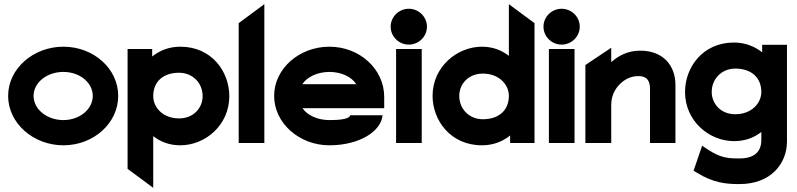

<svg xmlns="http://www.w3.org/2000/svg" viewBox="-20 -686 3823 921"><path d="M19 -226C19 -95 140 11 284 11C429 11 547 -95 547 -226C547 -357 429 -462 284 -462C140 -462 19 -357 19 -226ZM141 -226C141 -290 205 -341 284 -341C362 -341 425 -290 425 -226C425 -162 362 -110 284 -110C205 -110 141 -162 141 -226Z M592 124 715 215V-33C748 -7 791 11 845 11C964 11 1080 -85 1080 -225C1080 -341 997 -462 845 -462C790 -462 745 -443 710 -415V-451H592ZM715 -225C715 -292 760 -337 839 -337C905 -337 952 -287 952 -225C952 -169 909 -118 839 -118C762 -118 715 -170 715 -225Z M1125 0H1248V-666L1125 -575Z M1295 -226C1295 -95 1416 11 1560 11C1705 11 1809 -57 1815 -133H1660C1655 -112 1595 -110 1560 -110C1503 -110 1454 -133 1431 -167H1823V-221C1823 -355 1705 -462 1560 -462C1416 -462 1295 -357 1295 -226ZM1430 -282C1452 -316 1502 -341 1560 -341C1618 -341 1667 -317 1689 -282Z M1854 -558C1854 -510 1894 -472 1941 -472C1988 -472 2028 -510 2028 -558C2028 -606 1988 -644 1941 -644C1894 -644 1854 -606 1854 -558ZM1880 0H2003V-451H1880Z M2055 -226C2055 -110 2140 11 2292 11C2347 11 2392 -8 2427 -36V0H2544V-575L2421 -666V-418C2388 -444 2345 -462 2292 -462C2173 -462 2055 -366 2055 -226ZM2183 -226C2183 -282 2226 -333 2296 -333C2373 -333 2421 -281 2421 -226C2421 -159 2375 -114 2296 -114C2230 -114 2183 -164 2183 -226Z M2587 -558C2587 -510 2627 -472 2674 -472C2721 -472 2761 -510 2761 -558C2761 -606 2721 -644 2674 -644C2627 -644 2587 -606 2587 -558ZM2613 0H2736V-451H2613Z M2788 0H2912V-183C2912 -226 2930 -260 2954 -283C2975 -304 3004 -321 3043 -321C3081 -321 3098 -301 3098 -260V0H3220V-278C3220 -372 3161 -443 3051 -443C2993 -443 2948 -420 2912 -388V-457L2788 -374Z M3266 -245C3266 -105 3382 -9 3501 -9C3555 -9 3598 -26 3632 -53V-14C3632 42 3598 74 3527 74C3475 74 3439 73 3375 31L3348 13L3307 133L3324 143C3403 192 3464 197 3527 197C3678 197 3755 99 3755 -8V-471H3636V-435C3602 -462 3556 -482 3501 -482C3349 -482 3266 -361 3266 -245ZM3394 -245C3394 -307 3441 -357 3507 -357C3586 -357 3632 -312 3632 -245C3632 -190 3584 -138 3507 -138C3437 -138 3394 -189 3394 -245Z"/></svg>

Font: Charger Sport
Style: Ult
Weight: 1000
Designer: Jasper
Foundry: Cannot Into Space Fonts
Version: Version 1.1